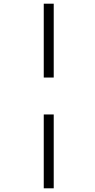

<svg xmlns="http://www.w3.org/2000/svg" viewBox="-20 -780 517 1040"><path d="M217 -360V-760H271V-360ZM217 240V-160H271V240Z"/></svg>

Font: Noto Serif Condensed
Style: Italic
Weight: 400
Width: 3
Italic angle: -12°
Designer: Monotype Design Team
Foundry: Monotype Imaging Inc.
Version: Version 2.014; ttfautohint (v1.8.4.7-5d5b)